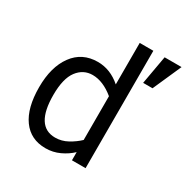

<svg xmlns="http://www.w3.org/2000/svg" viewBox="-168 -871 1002 1030"><g transform="rotate(30 332.5 -356.0)"><path d="M586.9 -550.8H528.8L560.1 -727.1H665ZM405.8 0V-50.8Q377 -22.9 336.4 -3.9Q295.9 15.1 250 15.1Q157.7 15.1 107.4 -54.4Q57.1 -124 57.1 -252Q57.1 -377.4 111.8 -452.1Q166.5 -526.9 263.2 -526.9Q340.8 -526.9 405.8 -470.2V-727.1H490.2V0ZM405.8 -397Q338.9 -452.1 273.9 -452.1Q216.8 -452.1 180.4 -404.1Q144 -356 144 -253.9Q144 -60.1 266.1 -60.1Q306.2 -60.1 342.5 -80.1Q378.9 -100.1 405.8 -126Z"/></g></svg>

Font: ClearSansRegular
Style: Regular
Weight: 400
Foundry: Intel Corporation
Version: Version 1.00